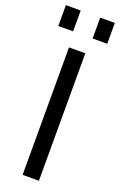

<svg xmlns="http://www.w3.org/2000/svg" viewBox="-183 -1023 677 1073"><g transform="rotate(20 155.5 -487.0)"><path d="M10 0ZM107 -758H204V0H107ZM214 -974H301V-850H214ZM10 -974H98V-850H10Z"/></g></svg>

Font: Biryani
Style: Regular
Weight: 400
Designer: Dan Reynolds and Mathieu Reguer
Foundry: Dan Reynolds and Mathieu Reguer
Version: Version 1.004; ttfautohint (v1.1) -l 5 -r 5 -G 72 -x 0 -D la